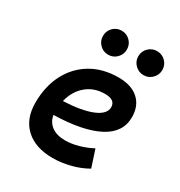

<svg xmlns="http://www.w3.org/2000/svg" viewBox="-177 -870 941 1003"><g transform="rotate(30 293.0 -368.5)"><path d="M295.9 -102.5Q332.5 -102.5 374.3 -114Q416 -125.5 454.6 -146L488.3 -43Q441.4 -16.1 387.9 -3.2Q334.5 9.8 285.6 9.8Q181.2 9.8 122.3 -44.4Q63.5 -98.6 63.5 -195.8Q63.5 -295.4 102.5 -370.1Q141.6 -444.8 211.7 -486.1Q281.7 -527.3 375.5 -527.3Q452.6 -527.3 495.6 -488.8Q538.6 -450.2 538.6 -381.8Q538.6 -289.1 445.3 -240.5Q352.1 -191.9 177.2 -187.5Q184.1 -147 214.8 -124.8Q245.6 -102.5 295.9 -102.5ZM183.6 -274.9Q294.9 -279.8 356.7 -305.4Q418.5 -331.1 418.5 -373Q418.5 -417.5 356 -417.5Q291 -417.5 245.4 -379.2Q199.7 -340.8 183.6 -274.9ZM480 -602.5Q450.2 -602.5 429 -623.8Q407.7 -645 407.7 -674.8Q407.7 -705.1 429 -726.1Q450.2 -747.1 480 -747.1Q510.3 -747.1 531.5 -726.1Q552.7 -705.1 552.7 -674.8Q552.7 -645 531.5 -623.8Q510.3 -602.5 480 -602.5ZM266.6 -602.5Q236.8 -602.5 215.8 -623.8Q194.8 -645 194.8 -674.8Q194.8 -705.1 215.8 -726.1Q236.8 -747.1 266.6 -747.1Q296.9 -747.1 317.9 -726.1Q338.9 -705.1 338.9 -674.8Q338.9 -645 317.9 -623.8Q296.9 -602.5 266.6 -602.5Z"/></g></svg>

Font: CaskaydiaCove NFP SemiBold
Style: Italic
Weight: 600
Italic angle: -10°
Designer: Aaron Bell
Foundry: Saja Typeworks
Version: Version 2111.001; VTT 6.35;Nerd Fonts 3.1.1